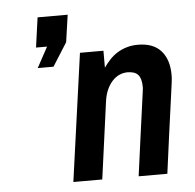

<svg xmlns="http://www.w3.org/2000/svg" viewBox="-50 -737 800 788"><g transform="rotate(-5 350.0 -343.0)"><path d="M241.2 -574.2 180.7 -478.5H115.7L161.6 -563H116.2L133.3 -686H257.3ZM390.6 -525.9V-456.1Q402.3 -473.1 416.5 -488.3Q430.7 -503.4 448.2 -514.4Q465.8 -525.4 487.1 -531.7Q508.3 -538.1 533.7 -538.1Q596.7 -538.1 628.7 -502Q660.6 -465.8 660.6 -402.8Q660.6 -396 660.2 -389.4Q659.7 -382.8 658 -369.1Q656.2 -355.5 652.8 -330.8Q649.4 -306.2 643.6 -263.7Q637.7 -221.2 628.9 -157Q620.1 -92.8 607.9 0H489.7Q501.5 -86.4 509.5 -146.5Q517.6 -206.5 523.2 -246.1Q528.8 -285.6 531.7 -308.1Q534.7 -330.6 536.4 -342Q538.1 -353.5 538.3 -357.2Q538.6 -360.8 538.6 -362.8Q538.6 -397.9 525.1 -413.6Q511.7 -429.2 481 -429.2Q463.4 -429.2 447.3 -421.9Q431.2 -414.6 418 -400.1Q404.8 -385.7 395.5 -364.5Q386.2 -343.3 382.8 -315.9L339.8 0H220.7L293.9 -525.9Z"/></g></svg>

Font: Archivo Narrow
Style: Bold Italic
Weight: 700
Italic angle: -8°
Designer: Hector Gatti
Foundry: Hector Gatti
Version: 1.002; ttfautohint (v0.8)